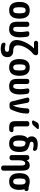

<svg xmlns="http://www.w3.org/2000/svg" viewBox="1980 -2790 1040 5040"><g transform="rotate(90 2500.0 -270.0)"><path d="M188 -130.4Q206.1 -96.7 250 -96.7Q293.9 -96.7 312 -130.4Q330.1 -164.1 330.1 -260.3Q330.1 -356.4 312 -389.6Q293.9 -422.9 250 -422.9Q206.1 -422.9 188 -389.6Q169.9 -356.4 169.9 -260.3Q169.9 -164.1 188 -130.4ZM30.3 -260.3Q30.3 -530.3 250 -530.3Q469.7 -530.3 469.7 -260.3Q469.7 9.8 250 9.8Q30.3 9.8 30.3 -260.3Z M873 -519.5Q899.4 -519.5 919.4 -504.4Q939.5 -489.3 943.4 -463.9Q960 -379.9 960 -269.5Q960 10.7 750 9.8Q642.6 9.8 596.2 -39.6Q549.8 -88.9 549.8 -210V-462.9Q549.8 -486.3 566.9 -502.9Q584 -519.5 607.4 -519.5H627.9Q651.4 -519.5 668 -502.9Q684.6 -486.3 684.6 -462.9V-192.4Q684.6 -135.7 698.2 -116.2Q711.9 -96.7 750 -96.7Q786.1 -96.7 803.2 -139.6Q820.3 -182.6 820.3 -294.9Q820.3 -370.1 801.8 -464.8Q797.9 -486.3 811.5 -502.9Q825.2 -519.5 846.7 -519.5Z M1320.3 -96.7Q1394.5 -96.7 1437.5 -56.2Q1480.5 -15.6 1480.5 54.7Q1480.5 229.5 1259.8 230.5Q1207 230.5 1152.3 215.8Q1127.9 210 1113.8 189.9Q1099.6 169.9 1099.6 144.5Q1099.6 125 1116.2 113.3Q1132.8 101.6 1153.3 107.4Q1211.9 123 1250 123Q1297.9 123 1318.8 107.4Q1339.8 91.8 1339.8 59.6Q1339.8 9.8 1250 9.8Q1148.4 9.8 1089.4 -42.5Q1030.3 -94.7 1030.3 -184.6Q1030.3 -285.2 1090.8 -414.1Q1151.4 -543 1249 -639.6Q1250 -640.6 1250 -641.6Q1250 -642.6 1249 -642.6H1103.5Q1080.1 -642.6 1064.9 -658.2Q1049.8 -673.8 1049.8 -695.8Q1049.8 -717.8 1065.9 -733.9Q1082 -750 1103.5 -750H1376Q1398.4 -750 1414.1 -733.9Q1429.7 -717.8 1429.7 -696.3Q1429.7 -648.4 1385.7 -612.3Q1292 -537.1 1231 -426.3Q1169.9 -315.4 1169.9 -219.7Q1169.9 -155.3 1205.6 -126Q1241.2 -96.7 1320.3 -96.7Z M1688 -130.4Q1706.1 -96.7 1750 -96.7Q1793.9 -96.7 1812 -130.4Q1830.1 -164.1 1830.1 -260.3Q1830.1 -356.4 1812 -389.6Q1793.9 -422.9 1750 -422.9Q1706.1 -422.9 1688 -389.6Q1669.9 -356.4 1669.9 -260.3Q1669.9 -164.1 1688 -130.4ZM1530.3 -260.3Q1530.3 -530.3 1750 -530.3Q1969.7 -530.3 1969.7 -260.3Q1969.7 9.8 1750 9.8Q1530.3 9.8 1530.3 -260.3Z M2373 -519.5Q2399.4 -519.5 2419.4 -504.4Q2439.5 -489.3 2443.4 -463.9Q2460 -379.9 2460 -269.5Q2460 10.7 2250 9.8Q2142.6 9.8 2096.2 -39.6Q2049.8 -88.9 2049.8 -210V-462.9Q2049.8 -486.3 2066.9 -502.9Q2084 -519.5 2107.4 -519.5H2127.9Q2151.4 -519.5 2168 -502.9Q2184.6 -486.3 2184.6 -462.9V-192.4Q2184.6 -135.7 2198.2 -116.2Q2211.9 -96.7 2250 -96.7Q2286.1 -96.7 2303.2 -139.6Q2320.3 -182.6 2320.3 -294.9Q2320.3 -370.1 2301.8 -464.8Q2297.9 -486.3 2311.5 -502.9Q2325.2 -519.5 2346.7 -519.5Z M2906.2 -519.5Q2930.7 -519.5 2946.8 -502.9Q2962.9 -486.3 2961.9 -462.9Q2959 -357.4 2937 -267.6Q2915 -177.7 2861.3 -51.8Q2852.5 -27.3 2829.6 -13.7Q2806.6 0 2781.2 0H2714.8Q2690.4 0 2670.4 -15.6Q2650.4 -31.2 2643.6 -54.7L2542 -464.8Q2537.1 -486.3 2550.8 -502.9Q2564.5 -519.5 2585 -519.5H2613.3Q2638.7 -519.5 2657.2 -503.9Q2675.8 -488.3 2679.7 -463.9L2749 -90.8Q2749 -89.8 2750 -89.8Q2752 -89.8 2752 -90.8Q2819.3 -241.2 2824.2 -462.9Q2825.2 -486.3 2842.3 -502.9Q2859.4 -519.5 2881.8 -519.5Z M3393.6 -103.5Q3416 -106.4 3432.6 -94.7Q3449.2 -83 3449.2 -61.5Q3449.2 -49.8 3445.3 -38.1Q3441.4 -26.4 3434.1 -16.6Q3426.8 -6.8 3416.5 -0.5Q3406.2 5.9 3393.6 6.8Q3368.2 9.8 3338.9 9.8Q3236.3 9.8 3197.8 -27.3Q3159.2 -64.5 3159.2 -160.2V-462.9Q3159.2 -486.3 3176.3 -502.9Q3193.4 -519.5 3215.8 -519.5H3242.2Q3265.6 -519.5 3282.2 -502.9Q3298.8 -486.3 3298.8 -462.9V-190.4Q3298.8 -129.9 3310.1 -115.7Q3321.3 -101.6 3369.1 -101.6Q3376 -101.6 3393.6 -103.5ZM3181.6 -589.8H3175.8Q3157.2 -589.8 3147.5 -606.4Q3137.7 -623 3147.5 -639.6L3191.4 -719.7Q3204.1 -743.2 3227.1 -756.3Q3250 -769.5 3276.4 -769.5H3341.8Q3358.4 -769.5 3365.2 -754.9Q3372.1 -740.2 3361.3 -727.5L3277.3 -631.8Q3239.3 -589.8 3181.6 -589.8Z M3830.1 -259.8Q3830.1 -342.8 3813.5 -375Q3796.9 -407.2 3750 -418Q3748 -418 3746.1 -418.9Q3744.1 -419.9 3742.2 -419.9Q3732.4 -421.9 3725.6 -420.9Q3694.3 -414.1 3682.1 -378.4Q3669.9 -342.8 3669.9 -259.8Q3669.9 -164.1 3688 -130.4Q3706.1 -96.7 3750 -96.7Q3793.9 -96.7 3812 -130.4Q3830.1 -164.1 3830.1 -259.8ZM3750 -530.3Q3876 -502.9 3922.9 -444.8Q3969.7 -386.7 3969.7 -259.8Q3969.7 9.8 3750 9.8Q3530.3 9.8 3530.3 -259.8Q3530.3 -411.1 3602.5 -467.8Q3609.4 -472.7 3603.5 -478.5Q3559.6 -515.6 3559.6 -585Q3559.6 -654.3 3613.8 -697.3Q3668 -740.2 3764.6 -740.2Q3825.2 -740.2 3887.7 -724.6Q3912.1 -718.8 3926.3 -699.2Q3940.4 -679.7 3940.4 -655.3Q3940.4 -635.7 3923.8 -624Q3907.2 -612.3 3886.7 -617.2Q3827.1 -632.8 3780.3 -632.8Q3700.2 -632.8 3700.2 -580.1Q3700.2 -562.5 3712.9 -548.8Q3725.6 -535.2 3750 -530.3Z M4460 -309.6V163.1Q4460 186.5 4442.9 203.1Q4425.8 219.7 4403.3 219.7H4381.8Q4358.4 219.7 4341.8 202.6Q4325.2 185.5 4325.2 163.1V-290Q4325.2 -364.3 4312.5 -388.2Q4299.8 -412.1 4265.1 -412.1Q4230.5 -412.1 4208.5 -369.1Q4186.5 -326.2 4186.5 -237.3V-56.6Q4186.5 -33.2 4169.9 -16.6Q4153.3 0 4129.9 0H4107.4Q4084 0 4066.9 -17.1Q4049.8 -34.2 4049.8 -56.6V-462.9Q4049.8 -486.3 4066.9 -502.9Q4084 -519.5 4107.4 -519.5H4125Q4149.4 -519.5 4166 -503.4Q4182.6 -487.3 4183.6 -462.9V-451.2Q4183.6 -450.2 4184.6 -450.2Q4186.5 -450.2 4186.5 -451.2Q4236.3 -530.3 4314.9 -530.3Q4393.6 -530.3 4426.8 -482.4Q4460 -434.6 4460 -309.6Z M4683.1 -130.4Q4701.2 -96.7 4745.1 -96.7Q4789.1 -96.7 4807.1 -130.4Q4825.2 -164.1 4825.2 -260.3Q4825.2 -356.4 4807.1 -389.6Q4789.1 -422.9 4745.1 -422.9Q4701.2 -422.9 4683.1 -389.6Q4665 -356.4 4665 -260.3Q4665 -164.1 4683.1 -130.4ZM4942.4 -500Q4964.8 -500 4980 -484.9Q4995.1 -469.7 4995.1 -447.3V-434.6Q4995.1 -418 4982.4 -405.3Q4969.7 -392.6 4953.1 -392.6H4947.3Q4946.3 -392.6 4946.3 -391.6V-390.6Q4947.3 -389.6 4947.3 -388.7Q4964.8 -335 4964.8 -259.8Q4964.8 9.8 4745.1 9.8Q4525.4 9.8 4525.4 -260.3Q4525.4 -530.3 4745.1 -530.3Q4790 -530.3 4840.3 -515.1Q4890.6 -500 4924.8 -500Z"/></g></svg>

Font: Rounded Mgen+ 1m bold
Style: Bold
Weight: 700
Designer: [Source Han Sans]
Ryoko NISHIZUKA  (kana & ideographs); Paul D. Hunt (Latin, Greek & Cyrillic); Wenlong ZHANG  (bopomofo
Version: Version 1.059.20150602